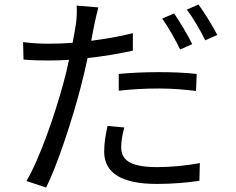

<svg xmlns="http://www.w3.org/2000/svg" viewBox="-20 -814 1053 857"><path d="M83 -626 85 -548C120 -545 156 -544 199 -544C227 -544 257 -545 288 -547C281 -512 272 -476 263 -443C226 -306 158 -107 98 -6L186 23C239 -84 304 -286 340 -424C351 -467 362 -512 371 -555C439 -562 509 -574 573 -588V-666C514 -651 449 -640 387 -632L401 -704C405 -723 413 -759 419 -781L322 -789C324 -768 323 -736 319 -708C316 -688 311 -658 304 -623C268 -620 233 -619 201 -619C165 -619 129 -620 83 -626ZM445 -137C445 -40 526 7 680 7C751 7 817 1 870 -7L872 -86C813 -75 745 -68 681 -68C543 -68 521 -112 521 -157C521 -183 526 -214 535 -245L460 -252C451 -212 445 -174 445 -137ZM510 -409C570 -416 629 -419 691 -419C748 -419 806 -414 855 -408L858 -484C805 -490 745 -492 689 -492C626 -492 561 -489 510 -484ZM704 -731C731 -694 765 -633 784 -593L838 -617C818 -658 782 -718 757 -754ZM814 -771C842 -734 875 -678 896 -634L950 -658C931 -695 893 -757 866 -794Z"/></svg>

Font: GenEiGothic-pro-Regular
Style: Regular
Weight: 400
Designer: Ryoko NISHIZUKA (kana & ideographs); Paul D. Hunt (Latin, Greek & Cyrillic); Wenlong ZHANG (bopomofo); Sandoll Communica
Foundry: Adobe Systems Incorporated; o_tamon
Version: Version 1.000.140830